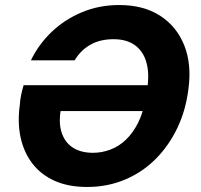

<svg xmlns="http://www.w3.org/2000/svg" viewBox="-20 -732 798 764"><path d="M327 12Q253 12 198.5 -12Q144 -36 109.5 -80.5Q75 -125 62 -185Q49 -245 59 -316Q60 -334 64 -353.5Q68 -373 74 -393H609L591 -290H221Q213 -237 227 -199.5Q241 -162 272.5 -143Q304 -124 350 -124Q386 -124 420 -137Q454 -150 481.5 -176.5Q509 -203 529 -242.5Q549 -282 558 -334L566 -380Q575 -440 562.5 -484Q550 -528 517 -552Q484 -576 432 -576Q378 -576 339.5 -554Q301 -532 277 -492H103Q134 -556 186 -605.5Q238 -655 306.5 -683.5Q375 -712 454 -712Q551 -712 617 -669.5Q683 -627 713 -552Q743 -477 730 -380Q720 -295 686 -223.5Q652 -152 599 -99Q546 -46 476.5 -17Q407 12 327 12Z"/></svg>

Font: DM Sans 11pt ExtraBold
Style: Italic
Weight: 800
Italic angle: -10°
Version: Version 4.004;gftools[0.9.30]